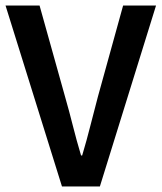

<svg xmlns="http://www.w3.org/2000/svg" viewBox="-24 -674 584 694"><path d="M200 0 -4 -654H119L211 -325Q227 -269 239.5 -219Q252 -169 269 -112H273Q290 -169 302.5 -219Q315 -269 330 -325L421 -654H540L337 0Z"/></svg>

Font: Giro Semibold
Style: Regular
Weight: 600
Designer: Paul D. Hunt
Foundry: Adobe Systems Incorporated
Version: Version 1.000;PS 1.0;hotconv 1.0.88;makeotf.lib2.5.647800